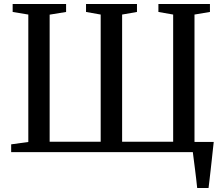

<svg xmlns="http://www.w3.org/2000/svg" viewBox="-20 -763 1120 963"><path d="M969 180Q967 159 964 134.5Q961 110 958 85.2Q955 60.5 952 38.2Q949 16 947 -1L908 -51H1052Q1050 -31 1047.2 -7.5Q1044.5 16 1042 40.8Q1039.5 65.5 1036.5 90.2Q1033.5 115 1031 138Q1028.5 161 1026 180ZM36 0V-39L122 -51V-690L43.5 -703V-743H311.5V-703L229 -689.5V-52H485V-690L411.5 -703V-743H667V-703L592.5 -690V-52H848.5V-690L774.5 -703V-743H1033V-703L955.5 -690V-51.5L1040.5 -39V0Z"/></svg>

Font: Merriweather 60pt
Style: Regular
Weight: 400
Version: Version 2.100